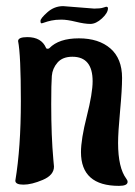

<svg xmlns="http://www.w3.org/2000/svg" viewBox="-20 -582 439 626"><path d="M186 -562 287 -554Q307 -554 316 -557Q325 -560 326 -560Q332 -560 332 -555Q332 -540 312.5 -522Q293 -504 274.5 -504Q256 -504 227.5 -511Q199 -518 180 -518Q161 -518 147.5 -515Q134 -512 126 -509Q118 -506 115 -506Q112 -506 112 -514Q112 -522 134.5 -542Q157 -562 186 -562ZM30 7Q48 -101 48 -252Q48 -403 39 -448Q39 -461 69 -461Q115 -461 130 -426Q131 -423 135 -423Q139 -423 141 -425Q172 -457 237 -457Q302 -457 340 -424Q378 -391 378 -328Q378 -290 371.5 -220Q365 -150 365 -116Q365 -35 392 1Q396 6 396 11Q396 24 368 24Q244 24 244 -86Q244 -128 263 -203Q282 -278 282 -317Q282 -397 216 -397Q184 -397 167.5 -378Q151 -359 149 -334.5Q147 -310 147 -242Q147 -138 154 -61L156 -39Q156 -11 119.5 4.5Q83 20 56.5 20Q30 20 30 7Z"/></svg>

Font: Aladin
Style: Regular
Weight: 400
Designer: Angel Koziupa and Alejandro Paul
Foundry: Angel Koziupa and Alejandro Paul
Version: Version 1.000